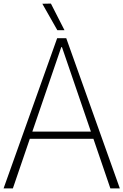

<svg xmlns="http://www.w3.org/2000/svg" viewBox="-24 -1055 691 1075"><path d="M-4 0 296 -841H347L647 0H594L499 -278H143L48 0ZM157 -318H485L323 -791H319ZM297 -886 213 -1034 261 -1035 337 -886Z"/></svg>

Font: Matangi Light
Style: Regular
Weight: 300
Designer: Prashant Pant
Foundry: The Graphic Ant
Version: Version 3.002